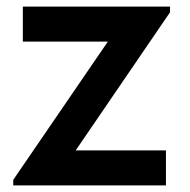

<svg xmlns="http://www.w3.org/2000/svg" viewBox="-20 -560 574 580"><path d="M20 0V-16.7L305.8 -434.3H49V-540H493.7V-523L208.7 -105.7H481.3V0Z"/></svg>

Font: Manrope ExtraLight
Style: Regular
Weight: 200
Designer: Mikhail Sharanda
Foundry: Mikhail Sharanda
Version: Version 4.505